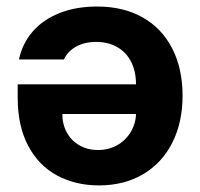

<svg xmlns="http://www.w3.org/2000/svg" viewBox="-20 -561 614 588"><path d="M539.1 -267.6Q539.1 -186 507.6 -123.8Q476.1 -61.5 418 -27.3Q359.9 6.8 283.2 6.8Q211.9 6.8 155.5 -23.2Q99.1 -53.2 66.7 -113.8Q34.2 -174.3 34.2 -261.7V-302.7H396.5Q396.5 -342.3 381.6 -371.6Q366.7 -400.9 339.1 -416.7Q311.5 -432.6 274.4 -432.6Q238.8 -432.6 212.9 -418.2Q187 -403.8 175.8 -378.9H38.1Q48.3 -427.7 80.1 -464.4Q111.8 -501 162.4 -521Q212.9 -541 277.3 -541Q357.9 -541 416.7 -507.8Q475.6 -474.6 507.3 -412.8Q539.1 -351.1 539.1 -267.6ZM280.3 -101.6Q312.5 -101.6 338.6 -116.2Q364.7 -130.9 380.1 -156.2Q395.5 -181.6 396.5 -211.9H170.9Q170.9 -180.2 184.8 -155Q198.7 -129.9 223.6 -115.7Q248.5 -101.6 280.3 -101.6Z"/></svg>

Font: Pretendard
Style: Bold
Weight: 700
Designer: Base glyphs from Inter by Rasmus Andersson; Hangeul glyphs from Noto Sans CJK(Source Han Sans) by Jang Soo-young and Kan
Foundry: Kil Hyung-jin
Version: Version 1.309